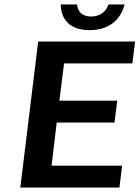

<svg xmlns="http://www.w3.org/2000/svg" viewBox="-20 -840 625 860"><path d="M71 0H515L527 -98H211L234 -291H493L505 -389H246L267 -556H573L585 -654H151ZM381 -705C473 -705 522 -756 538 -820H466C456 -791 432 -766 388 -766C345 -766 328 -791 325 -820H252C253 -756 290 -705 381 -705Z"/></svg>

Font: Falling Sky
Style: ExtObl
Weight: 400
Designer: Paul D. Hunt
Foundry: Adobe Systems Incorporated
Version: Version 1.02